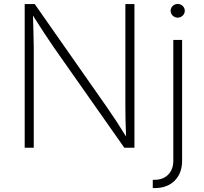

<svg xmlns="http://www.w3.org/2000/svg" viewBox="-20 -748 1032 972"><path d="M105 0H150.9V-505.9C150.9 -548.8 148.4 -605.5 147 -668.9C189 -602.5 220.2 -554.7 254.4 -505.4L609.4 0H660.6V-727.5H614.7V-210.4C614.7 -166 615.7 -112.8 618.2 -57.1C584.5 -111.8 551.3 -162.1 522 -204.1L155.8 -727.5H105ZM857.4 -545.9V65.9C857.4 126.5 817.9 162.1 764.6 162.1H753.4V204.1H765.1C845.2 204.1 902.3 151.9 901.9 65.9V-545.9ZM879.4 -658.7C899.4 -658.7 915.5 -674.3 915.5 -693.4C915.5 -712.4 899.4 -728 879.4 -728C859.9 -728 843.8 -712.4 843.8 -693.4C843.8 -674.3 859.9 -658.7 879.4 -658.7Z"/></svg>

Font: Raveo ExtraLight
Style: Regular
Weight: 200
Designer: Jakub Foglar, Rasmus Andersson (Inter)
Foundry: Jakubfoglar.com
Version: Version 1.100;Glyphs 3.2.3 (3260)